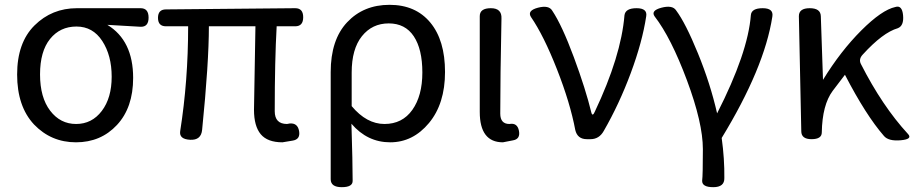

<svg xmlns="http://www.w3.org/2000/svg" viewBox="-20 -577 3801 796"><path d="M121 -61Q51 -136 51 -268Q51 -400 123 -471.5Q195 -543 299 -543H563Q596 -543 596 -504Q596 -465 563 -466L425 -474Q532 -409 532 -254Q532 -131 465 -59Q398 13 295 13Q192 13 121 -61ZM146 -268.5Q146 -173 188 -118Q230 -63 295.5 -63Q361 -63 402 -117Q443 -171 443 -259Q443 -347 404 -407Q365 -467 297 -467Q229 -467 187.5 -415.5Q146 -364 146 -268.5Z M1033 -122 1039 -468H846Q846 -317 818 -39Q814 5 768 2.5Q722 0 727 -33Q760 -242 760 -468H668Q635 -468 635 -503Q635 -538 668 -538L1204 -543Q1237 -543 1237 -505.5Q1237 -468 1204 -468H1127Q1119 -326 1119 -116Q1119 -63 1170 -63L1181 -65Q1214 -68 1220 -33.5Q1226 1 1193 6L1151 13Q1089 13 1061 -20.5Q1033 -54 1033 -122Z M1351 166V-278Q1351 -412 1419 -484.5Q1487 -557 1595 -557Q1703 -557 1764 -483.5Q1825 -410 1825 -278.5Q1825 -147 1758.5 -67Q1692 13 1597.5 13Q1503 13 1437 -64Q1442 97 1442 172Q1443 199 1397 199Q1351 199 1351 166ZM1438 -137Q1500 -63 1574 -63Q1648 -63 1689.5 -121.5Q1731 -180 1731 -276.5Q1731 -373 1695.5 -426.5Q1660 -480 1591.5 -480Q1523 -480 1480.5 -427Q1438 -374 1438 -276Z M2059 -500Q2054 -256 2054 -106Q2054 -63 2092 -63Q2125 -69 2131.5 -34.5Q2138 0 2106 5L2065 13Q1969 13 1969 -113V-510Q1969 -543 2015 -543Q2061 -543 2059 -500Z M2413 0Q2374 0 2365 -38Q2344 -150 2289 -290Q2234 -430 2181 -507Q2165 -533 2210 -545Q2256 -557 2270 -532Q2310 -472 2359 -340Q2408 -208 2432 -109Q2437 -93 2446 -114Q2555 -344 2569 -514Q2573 -543 2619 -543Q2665 -543 2659 -509Q2643 -403 2595 -274Q2547 -145 2483 -34Q2464 0 2428 0Z M2891 172Q2894 150 2894 41.5Q2894 -67 2828 -244Q2762 -421 2694 -509Q2677 -533 2722 -545Q2768 -557 2783 -534Q2822 -482 2873.5 -356Q2925 -230 2953 -107Q3081 -358 3093 -515Q3096 -543 3142 -543Q3188 -543 3182 -508Q3149 -295 2972 -5Q2984 82 2983 161Q2984 199 2937 199Q2890 199 2891 172Z M3387 -28Q3387 0 3344.5 0Q3302 0 3302 -33L3292 -510Q3292 -543 3337 -543Q3382 -543 3383 -510L3392 -246Q3465 -365 3550.5 -450.5Q3636 -536 3692 -548Q3720 -557 3724 -513.5Q3728 -470 3702 -460Q3640 -442 3557 -351Q3539 -332 3549 -312Q3638 -137 3744 -22Q3765 0 3714.5 4.5Q3664 9 3645 -13Q3570 -99 3483 -267L3432 -200Q3389 -142 3387 -28Z"/></svg>

Font: Raw Maruko Gothic CJK TC
Style: Regular
Weight: 400
Version: Version 1.001